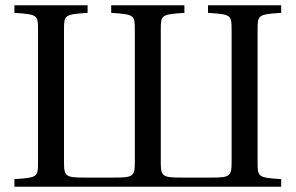

<svg xmlns="http://www.w3.org/2000/svg" viewBox="-20 -712 1127 732"><path d="M35 0H1052V-29C964 -35 962 -37 962 -93V-599C962 -655 964 -657 1052 -663V-692H773V-663C861 -657 863 -655 863 -599V-90C863 -38 853 -35 783 -35H673C603 -35 593 -38 593 -90V-599C593 -655 595 -657 683 -663V-692H404V-663C492 -657 494 -655 494 -599V-90C494 -38 484 -35 414 -35H304C234 -35 224 -38 224 -90V-599C224 -655 226 -657 314 -663V-692H35V-663C123 -657 125 -655 125 -599V-93C125 -37 123 -35 35 -29Z"/></svg>

Font: Lingua Franca
Style: Regular
Weight: 400
Version: Version 1.19